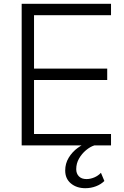

<svg xmlns="http://www.w3.org/2000/svg" viewBox="-20 -765 653 1010"><path d="M94 0V-745H564V-685H159V-404H544V-344H159V-60H564V0ZM429 225Q383 225 353 200Q323 175 323 132Q323 95 341.5 64.5Q360 34 389.5 12.5Q419 -9 452 -18H476V0Q454 7 432 25.5Q410 44 395.5 69.5Q381 95 381 125Q381 148 395 162.5Q409 177 435 177Q455 177 475.5 168.5Q496 160 511 144L529 187Q511 205 484.5 215Q458 225 429 225Z"/></svg>

Font: Plus Jakarta Sans Light
Style: Regular
Weight: 300
Designer: Gumpita Rahayu
Foundry: Tokotype
Version: Version 2.006; ttfautohint (v1.8.4.7-5d5b)